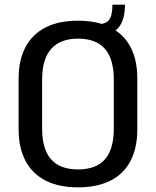

<svg xmlns="http://www.w3.org/2000/svg" viewBox="-20 -797 671 825"><path d="M315 8Q234 8 177 -20.5Q120 -49 90 -105Q60 -161 60 -241V-459Q60 -540 90 -595.5Q120 -651 176.5 -679.5Q233 -708 315 -708Q397 -708 454 -679.5Q511 -651 540.5 -595.5Q570 -540 570 -459V-241Q570 -161 540.5 -105Q511 -49 454 -20.5Q397 8 315 8ZM315 -69Q393 -69 431 -112.5Q469 -156 469 -245V-455Q469 -544 430.5 -587.5Q392 -631 315 -631Q239 -631 200 -587Q161 -543 161 -455V-245Q161 -156 199.5 -112.5Q238 -69 315 -69ZM400 -693Q434 -693 448.5 -711.5Q463 -730 463 -777H517Q517 -643 400 -643Z"/></svg>

Font: Pathway Extreme SemiCondensed Medium
Style: Regular
Weight: 500
Width: 4
Version: Version 1.001;gftools[0.9.26]